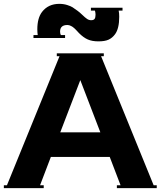

<svg xmlns="http://www.w3.org/2000/svg" viewBox="-20 -977 834 997"><path d="M153.8 -779.8V-794.9H175.8Q173.8 -810.5 173.8 -825.2Q173.8 -882.8 198.2 -915Q230.5 -957 288.1 -957Q310.1 -957 329.1 -950.9Q348.1 -944.8 356.7 -939.2Q365.2 -933.6 382.8 -920.9Q393.1 -913.6 407.5 -899.7Q421.9 -885.7 431.9 -878.9Q441.9 -872.1 453.1 -872.1Q466.3 -872.1 471.2 -878.9Q476.1 -885.7 476.1 -900.9Q476.1 -910.2 473.1 -921.9H452.1V-937H616.2V-921.9H596.2Q599.1 -908.7 599.1 -890.1Q599.1 -828.1 577.1 -798.8Q563 -779.8 543.7 -771Q524.4 -762.2 491.2 -762.2Q458.5 -762.2 436 -772Q413.6 -781.7 390.1 -805.2Q388.2 -807.6 382.3 -813.7Q376.5 -819.8 374 -822.5Q371.6 -825.2 366.2 -830.1Q360.8 -835 357.4 -837.2Q354 -839.4 349.1 -842Q344.2 -844.7 339.6 -845.9Q335 -847.2 330.1 -847.2Q292 -847.2 292 -813Q292 -802.7 295.9 -794.9H317.9V-779.8ZM0 0V-15.1H16.1L289.1 -685.1H274.9V-700.2H519V-685.1H504.9L777.8 -15.1H793.9V0H586.9V-15.1H606L549.8 -162.1H244.1L188 -15.1H207V0ZM397 -561 293 -290H501Z"/></svg>

Font: Copperplate CC
Style: Bold
Weight: 700
Designer: indestructible type*
Foundry: Cowboy Collective
Version: Version 1.000